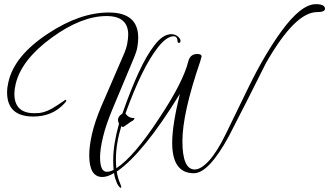

<svg xmlns="http://www.w3.org/2000/svg" viewBox="-20 -803 1579 921"><path d="M560 98Q553 98 542 78Q538 68 533.5 55.5Q529 43 527 27Q496 46 471 46Q408 46 408 -58Q408 -102 421.5 -161Q435 -220 466 -293L572 -538Q585 -567 590 -592Q595 -617 595 -637Q595 -726 491 -726Q371 -726 229 -623Q82 -516 55 -399Q49 -374 49 -353Q49 -260 145 -260Q151 -260 157 -260.5Q163 -261 170 -261Q207 -266 250 -295Q294 -324 293 -324Q298 -324 298 -321Q298 -316 290 -308Q260 -275 222.5 -259.5Q185 -244 140 -244Q14 -244 14 -360Q14 -383 20 -408Q48 -536 212 -643Q364 -743 502 -743Q643 -743 643 -622Q643 -601 639 -578Q635 -555 624 -529L521 -283Q489 -207 474.5 -147.5Q460 -88 460 -49Q460 21 492 21Q500 21 507.5 19Q515 17 525 12Q524 1 523.5 -10Q523 -21 523 -32Q523 -76 530.5 -120Q538 -164 551 -210Q546 -218 546 -229Q546 -245 567 -258Q608 -375 646 -457Q684 -539 721 -586Q761 -639 802 -639Q822 -639 835.5 -626Q849 -613 845 -603Q844 -597 838 -597Q832 -599 832 -603Q831 -629 813 -629Q779 -629 737 -575Q698 -525 659.5 -446Q621 -367 582 -259Q597 -235 625 -237V-236Q625 -233 621 -228Q617 -223 606 -218Q597 -211 588 -205Q579 -199 570 -193L562 -198Q549 -156 542.5 -116Q536 -76 536 -38Q536 -27 536.5 -17Q537 -7 538 4Q623 -51 745 -238Q804 -327 838 -394.5Q872 -462 883 -508Q892 -544 926 -544Q947 -544 947 -532L940 -507Q855 -259 855 -126Q855 10 914 10Q944 10 982.5 -32Q1021 -74 1063 -160L1171 -382Q1214 -470 1254 -537Q1294 -604 1329 -652Q1424 -783 1495 -783Q1539 -783 1539 -761Q1539 -745 1501 -745Q1395 -745 1255 -499Q1211 -411 1167 -324Q1123 -237 1078 -150Q981 28 910 28Q806 28 806 -118Q806 -162 815.5 -221Q825 -280 843 -353Q754 -208 678 -115Q602 -22 540 20Q545 51 554.5 72.5Q564 94 561 97Z"/></svg>

Font: Lavishly Yours
Style: Regular
Weight: 400
Designer: Robert E. Leuschke
Foundry: Robert E. Leuschke
Version: Version 1.010; ttfautohint (v1.8.3)